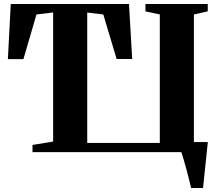

<svg xmlns="http://www.w3.org/2000/svg" viewBox="-20 -763 1098 963"><path d="M938.5 180Q934.5 162.5 928.2 137.5Q922 112.5 914.8 85.8Q907.5 59 900.8 36Q894 13 889.5 0H143V-36L246.5 -53V-700.5L163 -690.5L97.5 -466.5H19.5L34 -743H627L643 -467H565L498 -690.5L417.5 -700V-46H781.5V-690.5L709.5 -706V-743H1022V-706L952.5 -690.5V-50.5H1022.5Q1020.5 -33 1018 -9Q1015.5 15 1012.8 41.8Q1010 68.5 1007.2 94.5Q1004.5 120.5 1002.2 142.8Q1000 165 998.5 180Z"/></svg>

Font: Merriweather 96pt ExtraBold
Style: Regular
Weight: 800
Version: Version 2.100